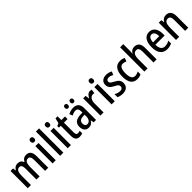

<svg xmlns="http://www.w3.org/2000/svg" viewBox="455 -2500 4249 4249"><g transform="rotate(-45 2579.5 -375.0)"><path d="M564 -550C504 -550 458 -523 431 -465H422C405 -517 362 -550 295 -550C239 -550 191 -524 165 -467H159L148 -540H69V0H168V-274C168 -392 189 -464 266 -464C317 -464 341 -426 341 -340V0H439V-290C439 -404 466 -464 537 -464C588 -464 612 -424 612 -338V0H710V-357C710 -488 663 -550 564 -550Z M897 -745C861 -745 840 -725 840 -683C840 -642 862 -621 897 -621C931 -621 952 -642 952 -683C952 -724 932 -745 897 -745ZM945 -540H846V0H945Z M1182 0V-760H1083V0Z M1371 -745C1335 -745 1314 -725 1314 -683C1314 -642 1336 -621 1371 -621C1405 -621 1426 -642 1426 -683C1426 -724 1406 -745 1371 -745ZM1419 -540H1320V0H1419Z M1717 -74C1678 -74 1661 -100 1661 -152V-460H1774V-540H1661V-659H1596L1568 -540L1504 -510V-460H1562V-147C1562 -36 1608 10 1689 10C1724 10 1757 3 1780 -9V-87C1760 -79 1738 -74 1717 -74Z M1905 -675C1905 -638 1927 -619 1955 -619C1983 -619 2004 -638 2004 -675C2004 -711 1983 -730 1955 -730C1927 -730 1905 -712 1905 -675ZM2076 -675C2076 -638 2097 -619 2126 -619C2154 -619 2176 -638 2176 -675C2176 -711 2154 -730 2126 -730C2098 -730 2076 -712 2076 -675ZM2039 -550C1981 -550 1925 -534 1879 -507L1910 -434C1952 -457 1991 -470 2029 -470C2083 -470 2108 -436 2108 -361V-329L2036 -326C1905 -321 1836 -263 1836 -154C1836 -60 1883 10 1972 10C2040 10 2080 -17 2114 -74H2117L2133 0H2206V-363C2206 -486 2154 -550 2039 -550ZM2055 -259 2109 -262V-210C2109 -120 2067 -69 2006 -69C1963 -69 1936 -95 1936 -154C1936 -219 1971 -255 2055 -259Z M2563 -550C2506 -550 2464 -505 2438 -447H2432L2419 -540H2343V0H2441V-281C2440 -382 2490 -451 2558 -451C2571 -451 2588 -449 2600 -444L2611 -544C2595 -548 2578 -550 2563 -550Z M2744 -745C2708 -745 2687 -725 2687 -683C2687 -642 2709 -621 2744 -621C2778 -621 2799 -642 2799 -683C2799 -724 2779 -745 2744 -745ZM2792 -540H2693V0H2792Z M3216 -150C3216 -235 3165 -274 3090 -314C3015 -353 2994 -370 2994 -408C2994 -445 3021 -468 3068 -468C3109 -468 3144 -454 3179 -434L3212 -512C3167 -537 3121 -550 3068 -550C2965 -550 2898 -495 2898 -405C2898 -320 2944 -281 3023 -240C3101 -202 3118 -179 3118 -143C3118 -100 3091 -73 3037 -73C2987 -73 2934 -93 2898 -116V-21C2935 -2 2980 10 3038 10C3149 10 3216 -45 3216 -150Z M3497 10C3542 10 3582 0 3616 -22V-107C3581 -87 3547 -75 3506 -75C3432 -75 3395 -140 3395 -267C3395 -397 3431 -464 3505 -464C3534 -464 3565 -455 3596 -440L3625 -520C3594 -538 3553 -550 3501 -550C3366 -550 3294 -447 3294 -266C3294 -79 3364 10 3497 10Z M3818 -558V-760H3719V0H3818V-274C3818 -402 3846 -464 3926 -464C3980 -464 4004 -426 4004 -340V0H4102V-360C4102 -485 4051 -549 3948 -549C3891 -549 3842 -521 3818 -468H3811C3815 -492 3818 -526 3818 -558Z M4411 -549C4285 -549 4213 -448 4213 -266C4213 -99 4284 10 4431 10C4487 10 4533 -1 4577 -25V-110C4530 -83 4488 -71 4438 -71C4356 -71 4313 -130 4311 -248H4600V-308C4600 -450 4533 -549 4411 -549ZM4411 -471C4475 -471 4505 -407 4506 -322H4312C4317 -423 4353 -471 4411 -471Z M4939 -550C4883 -550 4832 -522 4805 -468H4799L4788 -540H4709V0H4808V-274C4808 -405 4836 -464 4915 -464C4971 -464 4994 -422 4994 -340V0H5092V-360C5092 -489 5038 -550 4939 -550Z"/></g></svg>

Font: Noto Sans Gujarati UI Condensed Medium
Style: Regular
Weight: 500
Width: 3
Designer: Jelle Bosma - Monotype Design Team, Universal Thirst
Foundry: Monotype Imaging Inc.
Version: Version 2.106